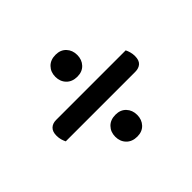

<svg xmlns="http://www.w3.org/2000/svg" viewBox="-110 -667 743 743"><g transform="rotate(-45 261.5 -295.0)"><path d="M55 -254Q51 -262 48 -272Q45 -282 45 -295Q45 -317 56.5 -328Q68 -339 87 -339H468Q472 -331 475 -320.5Q478 -310 478 -298Q478 -275 466.5 -264.5Q455 -254 435 -254ZM203 -131Q203 -157 219.5 -174Q236 -191 264 -191Q291 -191 307 -174Q323 -157 323 -131Q323 -105 307 -88Q291 -71 264 -71Q236 -71 219.5 -88Q203 -105 203 -131ZM203 -459Q203 -485 219.5 -502Q236 -519 264 -519Q291 -519 307 -502Q323 -485 323 -459Q323 -433 307 -416Q291 -399 264 -399Q236 -399 219.5 -416Q203 -433 203 -459Z"/></g></svg>

Font: Baloo Da 2 Medium
Style: Regular
Weight: 500
Designer: Noopur Datye, Sulekha Rajkumar and Ek Type
Foundry: Ek Type
Version: Version 1.640;hotconv 1.0.111;makeotfexe 2.5.65597; ttfautoh